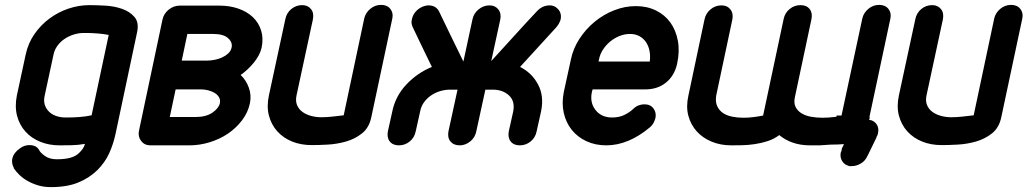

<svg xmlns="http://www.w3.org/2000/svg" viewBox="-20 -585 4206 786"><path d="M425 -442Q405 -446 380 -448Q355 -450 334 -450H322Q302 -450 281.5 -443.5Q261 -437 244 -425.5Q227 -414 215 -397.5Q203 -381 199 -361L163 -194Q158 -172 163.5 -155.5Q169 -139 181 -127.5Q193 -116 210.5 -110Q228 -104 248 -104H258Q280 -104 306 -106Q332 -108 355 -113ZM453 -37Q444 5 427 42.5Q410 80 378 112Q345 144 299.5 162.5Q254 181 188 181Q160 181 136.5 174Q113 167 93.5 156Q74 145 59.5 131Q45 117 36 103H37Q27 85 30 66Q33 52 41.5 41Q50 30 62 22Q80 9 100 9Q129 9 140 29Q145 40 164 53.5Q183 67 212 67Q247 67 269 60.5Q291 54 304 41Q312 33 318 25Q324 17 328 4Q300 9 272.5 9.5Q245 10 224 10Q181 10 145 -4.5Q109 -19 84.5 -46Q60 -73 50 -110.5Q40 -148 49 -194L85 -361Q95 -408 121 -445.5Q147 -483 183 -509.5Q219 -536 261 -550Q303 -564 346 -564Q373 -564 410 -562Q447 -560 479 -549Q511 -538 530.5 -515.5Q550 -493 541 -452Z M645 -504Q650 -529 670.5 -545.5Q691 -562 716 -562H878Q921 -562 956.5 -549.5Q992 -537 1015.5 -514.5Q1039 -492 1049 -460Q1059 -428 1051 -390Q1044 -359 1019 -328.5Q994 -298 965 -278Q987 -258 998.5 -226.5Q1010 -195 1003 -162Q995 -124 970.5 -92Q946 -60 912.5 -37.5Q879 -15 838 -2.5Q797 10 756 10H593Q570 9 557 -9Q544 -27 549 -50ZM699 -219 675 -106H781Q823 -106 849 -123.5Q875 -141 880 -162Q883 -176 876.5 -187Q870 -198 858 -205Q846 -212 831.5 -215.5Q817 -219 805 -219ZM830 -337Q842 -337 858 -340Q874 -343 888.5 -349.5Q903 -356 914 -366Q925 -376 928 -390Q933 -411 914 -428.5Q895 -446 853 -446H747L724 -337Z M1471 -509Q1476 -532 1495.5 -548.5Q1515 -565 1540 -565Q1565 -565 1578 -548.5Q1591 -532 1586 -509L1500 -105Q1491 -62 1462 -39Q1433 -16 1396 -5.5Q1359 5 1321 7Q1283 9 1256 9Q1212 9 1176 -5.5Q1140 -20 1115.5 -47Q1091 -74 1081 -111.5Q1071 -149 1081 -195L1148 -506Q1153 -532 1172.5 -548Q1192 -564 1217 -564Q1240 -564 1253 -548Q1266 -532 1261 -506L1194 -195Q1189 -172 1196 -155Q1203 -138 1218 -127Q1233 -116 1253.5 -110.5Q1274 -105 1296 -105Q1318 -105 1344 -108Q1370 -111 1387 -113Z M1930 -48Q1925 -22 1905 -6Q1885 10 1862 10Q1837 10 1824 -6Q1811 -22 1816 -48L1853 -218H1822Q1802 -218 1782 -212Q1762 -206 1745 -194.5Q1728 -183 1716 -166.5Q1704 -150 1700 -129L1682 -48Q1677 -22 1657.5 -6Q1638 10 1613 10Q1588 10 1575.5 -6Q1563 -22 1568 -48L1586 -129Q1599 -192 1644 -239.5Q1689 -287 1748 -311Q1728 -352 1708.5 -392.5Q1689 -433 1670 -473Q1662 -489 1666 -505Q1672 -535 1699 -552Q1707 -557 1716.5 -560Q1726 -563 1734 -563Q1764 -563 1777 -539Q1801 -489 1826.5 -436.5Q1852 -384 1877 -333L1914 -505Q1919 -530 1939 -546.5Q1959 -563 1984 -563Q2007 -563 2020 -546.5Q2033 -530 2028 -505L1991 -335Q2038 -386 2084 -437Q2130 -488 2178 -539Q2200 -563 2231 -563Q2239 -563 2247 -560Q2255 -557 2260 -552Q2281 -534 2275 -505Q2270 -488 2257 -473Q2218 -430 2183 -392Q2148 -354 2109 -311Q2157 -287 2182.5 -239.5Q2208 -192 2195 -129L2177 -48Q2172 -22 2152.5 -6Q2133 10 2108 10Q2083 10 2070.5 -6Q2058 -22 2063 -48L2081 -129Q2089 -171 2063.5 -194.5Q2038 -218 1997 -218H1967Z M2430 -333H2640Q2643 -356 2639 -376.5Q2635 -397 2624.5 -412.5Q2614 -428 2597.5 -437Q2581 -446 2559 -446Q2537 -446 2516 -437.5Q2495 -429 2478 -415Q2461 -401 2448.5 -382Q2436 -363 2432 -341ZM2571 -138Q2582 -149 2594 -153.5Q2606 -158 2618 -158Q2643 -158 2655.5 -140.5Q2668 -123 2663 -101Q2661 -93 2656 -83Q2651 -73 2642 -65Q2553 10 2462 10Q2417 10 2380.5 -7Q2344 -24 2320.5 -53.5Q2297 -83 2288 -122.5Q2279 -162 2288 -208L2317 -341Q2326 -386 2352 -426Q2378 -466 2414.5 -496Q2451 -526 2494.5 -543Q2538 -560 2583 -560Q2629 -560 2665.5 -542Q2702 -524 2724.5 -492.5Q2747 -461 2755 -418Q2763 -375 2752 -324Q2741 -275 2706.5 -247Q2672 -219 2621 -219H2406L2403 -208Q2394 -165 2418 -134.5Q2442 -104 2486 -104Q2516 -104 2538 -115.5Q2560 -127 2571 -138Z M3539 -105 3541 -104Q3540 -100 3538 -94Q3541 -94 3543 -93V-94Q3561 -89 3570 -74Q3579 -59 3574 -38Q3573 -35 3572 -31.5Q3571 -28 3567 -23L3569 -24L3531 54V53Q3523 73 3504.5 84Q3486 95 3468 95H3461Q3459 95 3457 95Q3455 95 3454 94Q3436 89 3427 73.5Q3418 58 3422 39Q3423 36 3425 32L3426 24L3435 5Q3424 6 3409.5 6.5Q3395 7 3381 7L3336 10H3296Q3221 10 3170 -32Q3149 -16 3123 -7.5Q3097 1 3070 5Q3043 9 3017.5 9.5Q2992 10 2973 10Q2930 10 2893.5 -5Q2857 -20 2832.5 -47Q2808 -74 2798 -111Q2788 -148 2798 -193L2864 -505Q2869 -530 2888.5 -546.5Q2908 -563 2934 -563Q2957 -563 2970 -546.5Q2983 -530 2978 -505L2912 -194Q2908 -168 2916 -150.5Q2924 -133 2939.5 -122.5Q2955 -112 2977 -107.5Q2999 -103 3023 -103Q3043 -103 3063.5 -105.5Q3084 -108 3104 -112L3188 -507Q3193 -532 3212.5 -548Q3232 -564 3257 -564Q3282 -564 3294.5 -548Q3307 -532 3302 -507L3234 -187Q3229 -163 3237 -147Q3245 -131 3261.5 -121Q3278 -111 3300.5 -107Q3323 -103 3347 -103Q3371 -103 3394 -106Q3399 -107 3399.5 -106.5Q3400 -106 3404 -107L3405 -112H3425L3510 -509Q3515 -532 3534.5 -548.5Q3554 -565 3579 -565Q3604 -565 3617 -548.5Q3630 -532 3625 -509Z M4050 -509Q4055 -532 4074.5 -548.5Q4094 -565 4119 -565Q4144 -565 4157 -548.5Q4170 -532 4165 -509L4079 -105Q4070 -62 4041 -39Q4012 -16 3975 -5.5Q3938 5 3900 7Q3862 9 3835 9Q3791 9 3755 -5.5Q3719 -20 3694.5 -47Q3670 -74 3660 -111.5Q3650 -149 3660 -195L3727 -506Q3732 -532 3751.5 -548Q3771 -564 3796 -564Q3819 -564 3832 -548Q3845 -532 3840 -506L3773 -195Q3768 -172 3775 -155Q3782 -138 3797 -127Q3812 -116 3832.5 -110.5Q3853 -105 3875 -105Q3897 -105 3923 -108Q3949 -111 3966 -113Z"/></svg>

Font: VDS
Style: Bold Italic
Weight: 700
Designer: artmaker
Foundry: artmaker
Version: Version 1.000 2009 initial release